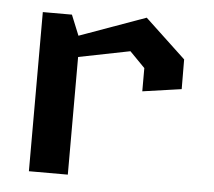

<svg xmlns="http://www.w3.org/2000/svg" viewBox="-44 -587 708 634"><g transform="rotate(5 310.0 -269.5)"><path d="M424 -295.5 553 -314 552.5 -412.5 417.5 -539 198 -460 170.5 -527.5H74V0H203V-390L373.5 -424L424 -372.5Z"/></g></svg>

Font: Monaspace Krypton SemiBold
Style: Regular
Weight: 600
Designer: Riley Cran & the Lettermatic Team
Foundry: Lettermatic
Version: Version 1.200 (Monaspace Krypton)